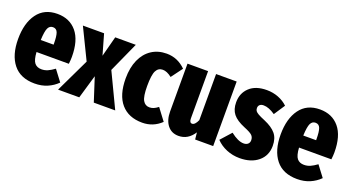

<svg xmlns="http://www.w3.org/2000/svg" viewBox="-43 -1011 2729 1490"><g transform="rotate(20 1321.5 -266.5)"><path d="M456 -217H189Q193 -152 213 -128Q233 -104 270 -104Q297 -104 321 -114.5Q345 -125 375 -147L443 -57Q408 -22 361.5 -2Q315 18 257 18Q140 18 80 -57Q20 -132 20 -264Q20 -395 77 -473Q134 -551 242 -551Q343 -551 401.5 -481Q460 -411 460 -275Q460 -251 456 -217ZM294 -323Q294 -386 283.5 -414Q273 -442 244 -442Q217 -442 204 -415.5Q191 -389 188 -316H294Z M782 -285 918 0H741L678 -195L621 0H446L580 -280L457 -533H632L680 -365L724 -533H894Z M1302 -484 1233 -391Q1192 -423 1158 -423Q1121 -423 1103.5 -389Q1086 -355 1086 -263Q1086 -177 1104.5 -145Q1123 -113 1158 -113Q1176 -113 1192 -119.5Q1208 -126 1229 -142L1302 -45Q1236 18 1146 18Q1033 18 971 -53.5Q909 -125 909 -262Q909 -351 938 -416Q967 -481 1020 -516Q1073 -551 1144 -551Q1235 -551 1302 -484Z M1727 0H1578L1572 -57Q1524 18 1446 18Q1388 18 1354.5 -24.5Q1321 -67 1321 -138V-533H1491V-144Q1491 -107 1513 -107Q1537 -107 1557 -152V-533H1727Z M2144 -485 2084 -394Q2030 -431 1988 -431Q1967 -431 1956 -421Q1945 -411 1945 -394Q1945 -380 1951.5 -370.5Q1958 -361 1976 -350.5Q1994 -340 2033 -324Q2099 -296 2130 -258.5Q2161 -221 2161 -159Q2161 -78 2103 -30Q2045 18 1950 18Q1893 18 1842 -3Q1791 -24 1755 -62L1833 -149Q1895 -100 1941 -100Q1963 -100 1976 -111.5Q1989 -123 1989 -143Q1989 -168 1973 -183.5Q1957 -199 1905 -220Q1837 -248 1807.5 -285Q1778 -322 1778 -381Q1778 -456 1828.5 -503.5Q1879 -551 1971 -551Q2022 -551 2067 -533.5Q2112 -516 2144 -485Z M2624 -217H2357Q2361 -152 2381 -128Q2401 -104 2438 -104Q2465 -104 2489 -114.5Q2513 -125 2543 -147L2611 -57Q2576 -22 2529.5 -2Q2483 18 2425 18Q2308 18 2248 -57Q2188 -132 2188 -264Q2188 -395 2245 -473Q2302 -551 2410 -551Q2511 -551 2569.5 -481Q2628 -411 2628 -275Q2628 -251 2624 -217ZM2462 -323Q2462 -386 2451.5 -414Q2441 -442 2412 -442Q2385 -442 2372 -415.5Q2359 -389 2356 -316H2462Z"/></g></svg>

Font: Fira Sans Extra Condensed ExtraBold
Style: Regular
Weight: 800
Width: 1
Designer: Carrois Corporate & Edenspiekermann AG
Foundry: Carrois Corporate GbR & Edenspiekermann AG
Version: Version 4.203